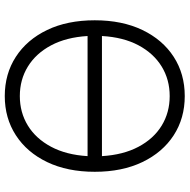

<svg xmlns="http://www.w3.org/2000/svg" viewBox="-15 -762 787 797"><g transform="rotate(-90 378.5 -363.5)"><path d="M692.8 -363.6Q692.8 -250 652.5 -166Q612.2 -82 541.2 -36Q470.2 9.9 378.2 9.9Q286.2 9.9 215.4 -36Q144.5 -82 104.2 -166Q63.9 -250 63.9 -363.6Q63.9 -477.3 104.2 -561.3Q144.5 -645.2 215.6 -691.2Q286.6 -737.2 378.2 -737.2Q470.2 -737.2 541.2 -691.2Q612.2 -645.2 652.5 -561.4Q692.8 -477.6 692.8 -363.6ZM627.5 -333.8H128.9Q134.2 -245.4 167.6 -182.4Q201 -119.3 255.5 -85.9Q310 -52.6 378.2 -52.6Q446.4 -52.6 500.9 -85.9Q555.4 -119.3 589 -182.2Q622.5 -245 627.5 -333.8ZM627.5 -393.5Q622.2 -482.2 588.6 -545.1Q555 -608 500.7 -641.3Q446.4 -674.7 378.2 -674.7Q310.4 -674.7 256 -641.5Q201.7 -608.3 168 -545.3Q134.2 -482.2 128.9 -393.5Z"/></g></svg>

Font: Inter Zeller Light
Style: Regular
Weight: 300
Designer: Rasmus Andersson; Joe Bland
Foundry: zeller
Version: Version 3.015;git-dec3a8cb1